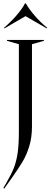

<svg xmlns="http://www.w3.org/2000/svg" viewBox="-20 -947 298 1129"><path d="M0 158 17 129Q46 79 61 41.5Q76 4 83.5 -46Q91 -96 91 -173V-687L21 -707V-712H238V-707L168 -687V-203Q168 -140 152.5 -88.5Q137 -37 113.5 2.5Q90 42 49 100L5 162ZM6 -780 3 -783Q45 -819 78 -857.5Q111 -896 127 -927H132Q151 -893 184.5 -854.5Q218 -816 258 -783L255 -780L130 -852Z"/></svg>

Font: Nyght Serif Light
Style: Regular
Weight: 300
Designer: Maksym Kobuzan
Version: Version 0.410